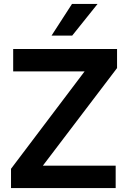

<svg xmlns="http://www.w3.org/2000/svg" viewBox="-20 -956 651 976"><path d="M36 0V-98L410 -593H47V-707H575V-610L198 -114H568V0ZM242 -775 346 -936H476L347 -775Z"/></svg>

Font: Onest SemiBold
Style: Regular
Weight: 600
Designer: Dmitri Voloshin, Andrey Kudryavtsev
Foundry: Dmitri Voloshin, Andrey Kudryavtsev
Version: Version 1.000;gftools[0.9.33]